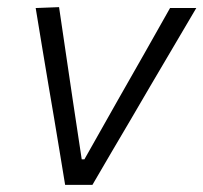

<svg xmlns="http://www.w3.org/2000/svg" viewBox="-20 -518 570 538"><path d="M162.5 0Q155 -46.5 147 -94.2Q139 -142 131.5 -187.5L116.5 -275.5Q107.5 -330 98 -386.2Q88.5 -442.5 80 -495.5L145.5 -498Q155 -432.5 164.5 -369Q174 -305.5 184 -237L209 -71.5H216.5L310.5 -238Q348.5 -304 384.5 -368Q420.5 -432 456.5 -495.5H530Q465.5 -385.5 399.5 -274L347.5 -185Q320 -138.5 293 -92.5Q266 -46.5 239 0Z"/></svg>

Font: Commissioner Light
Style: Italic
Weight: 300
Italic angle: -12°
Designer: Kostas Bartsokas
Foundry: Kostas Bartsokas
Version: Version 1.000; ttfautohint (v1.8.3)